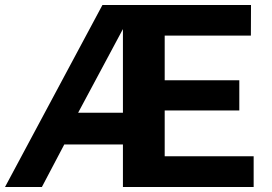

<svg xmlns="http://www.w3.org/2000/svg" viewBox="-20 -743 1080 763"><path d="M988 -122V0H468.5V-169H235.5L146.5 0H0L387 -723H977.5L977 -601.5H634.5V-424H931V-304H634.5V-122ZM468.5 -295V-627.5L290.5 -295Z"/></svg>

Font: Public Sans
Style: Bold
Weight: 700
Designer: The Public Sans project authors (U.S. Web Design System). Libre Franklin designed by Pablo Impallari and Rodrigo Fuenzal
Version: Version 1.008; ttfautohint (v1.8.1) -l 8 -r 50 -G 200 -x 14 